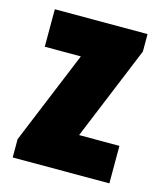

<svg xmlns="http://www.w3.org/2000/svg" viewBox="-86 -593 556 658"><g transform="rotate(15 191.5 -264.0)"><path d="M20 0V-65L156 -395H28V-528H357V-466L220 -133H363V0Z"/></g></svg>

Font: Archivo ExtraCondensed Black
Style: Regular
Weight: 900
Width: 2
Designer: Hector Gatti
Foundry: Omnibus-Type
Version: Version 2.001; ttfautohint (v1.8.3)